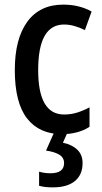

<svg xmlns="http://www.w3.org/2000/svg" viewBox="-20 -570 441 830"><path d="M249 10Q150 10 97 -58Q44 -126 44 -267Q44 -402 98 -476Q152 -550 253 -550Q290 -550 321 -542Q352 -534 376 -520L347 -440Q325 -451 302 -457.5Q279 -464 257 -464Q145 -464 145 -267Q145 -75 257 -75Q287 -75 314 -83.5Q341 -92 367 -106V-22Q343 -6 312.5 2Q282 10 249 10ZM337 135Q337 185 304 212.5Q271 240 208 240Q171 240 149 233V172Q171 179 198 179Q257 179 257 135Q257 111 236 98.5Q215 86 179 81L215 0H273L252 47Q291 55 314 77Q337 99 337 135Z"/></svg>

Font: Noto Sans Condensed Medium
Style: Regular
Weight: 500
Width: 3
Designer: Monotype Design Team
Foundry: Monotype Imaging Inc.
Version: Version 2.013; ttfautohint (v1.8.4.7-5d5b)